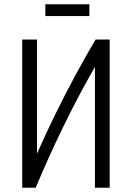

<svg xmlns="http://www.w3.org/2000/svg" viewBox="-20 -878 617 898"><path d="M84 0V-693H153V-159Q192 -248 237.5 -341Q283 -434 331.5 -524Q380 -614 427 -693H493V0H424V-565Q350 -437 278 -289.5Q206 -142 147 0ZM192 -803V-858H398V-803Z"/></svg>

Font: Ubuntu Sans Condensed
Style: Regular
Weight: 400
Width: 3
Designer: Dalton Maag Ltd
Foundry: Dalton Maag Ltd
Version: Version 1.006; ttfautohint (v1.8.4.7-5d5b)